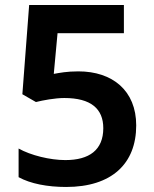

<svg xmlns="http://www.w3.org/2000/svg" viewBox="-20 -734 612 764"><path d="M292 -450C245 -450 217 -444 194 -440L209 -602H473V-714H96L69 -359L123 -328C151 -335 199 -344 236 -344C342 -344 391 -301 391 -224C391 -137 335 -97 240 -97C179 -97 102 -116 54 -143V-29C101 -3 169 10 243 10C425 10 522 -83 522 -235C522 -374 427 -450 292 -450Z"/></svg>

Font: Noto Sans Thaana SemiBold
Style: Regular
Weight: 600
Designer: David Williams
Foundry: Google Inc.
Version: Version 3.001